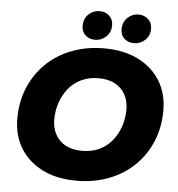

<svg xmlns="http://www.w3.org/2000/svg" viewBox="-60 -970 967 1041"><g transform="rotate(5 423.0 -449.5)"><path d="M394 14Q286 14 208 -25.5Q130 -65 88 -134Q46 -203 46 -294Q46 -386 78 -462.5Q110 -539 168 -595.5Q226 -652 306.5 -683Q387 -714 483 -714Q591 -714 669 -674.5Q747 -635 789 -566Q831 -497 831 -406Q831 -314 799 -237.5Q767 -161 709 -104.5Q651 -48 570.5 -17Q490 14 394 14ZM411 -150Q463 -150 503.5 -169Q544 -188 572.5 -222.5Q601 -257 616 -301Q631 -345 631 -394Q631 -441 611.5 -476Q592 -511 555.5 -530.5Q519 -550 466 -550Q415 -550 374 -531Q333 -512 304.5 -477.5Q276 -443 261 -399Q246 -355 246 -306Q246 -260 265.5 -224.5Q285 -189 321.5 -169.5Q358 -150 411 -150ZM641 -756Q609 -756 588 -774.5Q567 -793 567 -826Q567 -865 592.5 -889Q618 -913 652 -913Q683 -913 704.5 -893.5Q726 -874 726 -842Q726 -803 700 -779.5Q674 -756 641 -756ZM429 -756Q397 -756 376 -774.5Q355 -793 355 -826Q355 -865 380.5 -889Q406 -913 440 -913Q472 -913 493 -893.5Q514 -874 514 -842Q514 -803 488 -779.5Q462 -756 429 -756Z"/></g></svg>

Font: Montserrat Thin ExtraBold
Style: Italic
Weight: 800
Italic angle: -11.3°
Version: Version 9.000